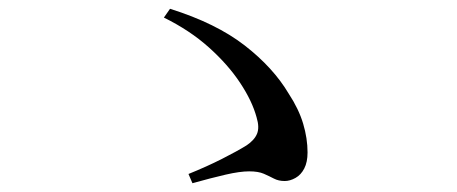

<svg xmlns="http://www.w3.org/2000/svg" viewBox="-20 -574 1040 437"><path d="M628 -162Q614 -162 603.5 -167.5Q593 -173 580.5 -178.5Q568 -184 547 -184Q526 -184 493.5 -176.5Q461 -169 418 -157L409 -178Q451 -195 485.5 -212.5Q520 -230 541 -243Q559 -255 565 -269.5Q571 -284 564 -307Q554 -344 526.5 -385.5Q499 -427 455.5 -466Q412 -505 353 -534L367 -554Q472 -521 537 -470.5Q602 -420 637 -361Q660 -326 670 -292.5Q680 -259 680 -227Q680 -205 672.5 -190.5Q665 -176 652.5 -169Q640 -162 628 -162Z"/></svg>

Font: Noto Serif SC ExtraLight Medium
Style: Regular
Weight: 500
Version: Version 2.002-H1;hotconv 1.1.0;makeotfexe 2.6.0